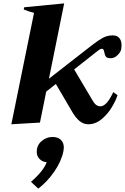

<svg xmlns="http://www.w3.org/2000/svg" viewBox="-20 -724 738 1134"><path d="M698 -456Q698 -450 696 -434Q692 -415 673.5 -397.5Q655 -380 634 -380Q613 -380 606 -389Q599 -398 596 -415Q594 -426 591 -431Q588 -436 581 -436Q573 -436 559 -425L418 -314L526 -132Q545 -96 573 -96Q610 -96 649 -180L674 -162Q665 -132 641 -91.5Q617 -51 580.5 -20.5Q544 10 501 10Q473 10 449 -10Q425 -30 402 -71L310 -228L253 -183L216 0L47 10L181 -648Q146 -657 120 -668L123 -681L359 -704L269 -259L523 -457Q562 -487 588 -501Q614 -515 646 -515Q672 -515 685 -499Q698 -483 698 -456ZM357 147Q357 153 355 167Q343 228 301 289Q259 350 206 390L163 350Q236 287 256 234Q230 232 213.5 215Q197 198 197 173Q197 134 225.5 109.5Q254 85 290 85Q323 85 340 102.5Q357 120 357 147Z"/></svg>

Font: Trirong ExtraBold
Style: Italic
Weight: 800
Italic angle: -12°
Designer: Katatrad Team
Foundry: CadsonDemak
Version: Version 1.001